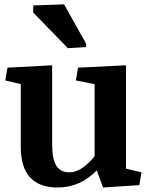

<svg xmlns="http://www.w3.org/2000/svg" viewBox="-20 -835 683 866"><path d="M239.7 10.7Q73.7 10.7 73.7 -172.9V-455.6L3.9 -472.2L13.7 -529.8L215.3 -540.5V-182.1Q215.3 -118.2 233.9 -87.9Q252.4 -57.6 293 -57.6Q347.7 -57.6 406.7 -130.4V-455.6L322.3 -472.2L332 -529.8L548.3 -540.5V-74.2L618.2 -57.6L608.4 0L444.8 10.7L416.5 -66.4Q341.3 10.7 239.7 10.7ZM368.2 -622.6 286.1 -617.7 129.9 -778.3V-810.5L269 -815.4L368.2 -638.2Z"/></svg>

Font: NoticiaText-Bold
Style: Bold
Weight: 700
Designer: JM Sole
Foundry: JM Sole
Version: Version 1.003